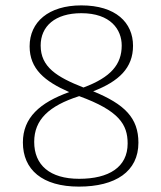

<svg xmlns="http://www.w3.org/2000/svg" viewBox="-20 -681 599 713"><path d="M273 12C409 12 494 -44 494 -151C494 -243 443 -294 326 -342C422 -379 474 -429 474 -511C474 -597 410 -661 282 -661C160 -661 90 -599 90 -509C90 -425 146 -379 237 -339C128 -300 65 -244 65 -152C65 -51 137 12 273 12ZM290 -356C191 -395 131 -432 131 -512C131 -583 184 -632 282 -632C391 -632 432 -571 432 -512C432 -442 392 -394 290 -356ZM274 -17C165 -17 107 -68 107 -154C107 -237 162 -288 274 -324C422 -270 454 -219 454 -148C454 -60 384 -17 274 -17Z"/></svg>

Font: Noto Serif Telugu ExtraLight
Style: Regular
Weight: 200
Designer: Jelle Bosma - Monotype Design Team
Foundry: Monotype Imaging Inc.
Version: Version 2.005